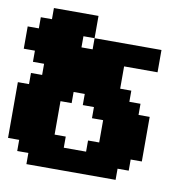

<svg xmlns="http://www.w3.org/2000/svg" viewBox="-92 -967 1060 1060"><g transform="rotate(10 437.5 -437.5)"><path d="M125 0H625V-62.5H687.5V-125H750V-375H687.5V-437.5H625V-500H562.5V-625H750V-750H375V-687.5H312.5V-750H375V-875H125V-812.5H62.5V-750H0V-625H62.5V-562.5H125V-500H62.5V-437.5H0V-125H62.5V-62.5H125ZM437.5 -125H312.5V-187.5H250V-375H312.5V-437.5H375V-375H437.5V-312.5H500V-187.5H437.5Z"/></g></svg>

Font: Faithful 32x
Style: Bold
Weight: 400
Foundry: Faithful Resource Pack
Version: Version 1.0; January 27, 2023